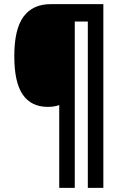

<svg xmlns="http://www.w3.org/2000/svg" viewBox="-20 -780 592 927"><path d="M479 127H404V-676H341V127H266V-273Q244 -264 210 -264Q131 -264 90 -323Q49 -382 49 -509Q49 -639 93.5 -699.5Q138 -760 225 -760H479Z"/></svg>

Font: Noto Sans Kannada Condensed
Style: Bold
Weight: 700
Width: 3
Designer: Jelle Bosma - Monotype Design Team
Foundry: Monotype Imaging Inc.
Version: Version 2.005; ttfautohint (v1.8.4.7-5d5b)